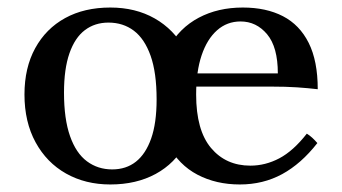

<svg xmlns="http://www.w3.org/2000/svg" viewBox="-20 -475 908 510"><path d="M268 -415Q232 -415 205.5 -395Q179 -375 164.5 -333.5Q150 -292 150 -229Q150 -159 166 -113.5Q182 -68 211 -46.5Q240 -25 278 -25L273 15Q207 15 155.5 -14Q104 -43 74.5 -97Q45 -151 45 -224Q45 -295 73.5 -347Q102 -399 153 -427Q204 -455 273 -455ZM278 -25Q315 -25 341 -45.5Q367 -66 381.5 -107Q396 -148 396 -211Q396 -282 380 -327Q364 -372 335.5 -393.5Q307 -415 268 -415L273 -455Q340 -455 391 -426Q442 -397 471.5 -343.5Q501 -290 501 -216Q501 -145 473 -93Q445 -41 393.5 -13Q342 15 273 15ZM617 15Q554 15 504.5 -11Q455 -37 427 -89.5Q399 -142 399 -220Q399 -297 428 -349Q457 -401 508 -428Q559 -455 625 -455Q687 -455 731.5 -432Q776 -409 800 -361Q824 -313 824 -238Q798 -241 769 -243Q740 -245 699 -245H491V-280H718Q718 -350 689.5 -384Q661 -418 619 -418Q583 -418 556.5 -394.5Q530 -371 515.5 -328Q501 -285 501 -224Q501 -129 540.5 -82Q580 -35 645 -35Q685 -35 722 -54.5Q759 -74 795 -120Q803 -115 809.5 -109Q816 -103 823 -95Q780 -40 729.5 -12.5Q679 15 617 15Z"/></svg>

Font: Poltawski Nowy
Style: Regular
Weight: 400
Designer: Adam Pótawski, Mateusz Machalski, Borys Kosmynka, Ania Wieluska
Foundry: Capitalics.wtf
Version: Version 1.001;gftools[0.9.25]